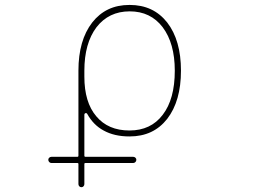

<svg xmlns="http://www.w3.org/2000/svg" viewBox="-20 -576 1040 790"><path d="M302.7 181.6V98.6Q302.7 94.7 297.9 94.7H191.4Q186.5 94.7 182.6 90.8Q178.7 86.9 178.7 81.5Q178.7 76.2 182.6 72.8Q186.5 69.3 191.4 69.3H297.9Q302.7 69.3 302.7 64.5V-285.2Q302.7 -410.2 359.4 -483.4Q387.7 -519.5 425.8 -537.6Q463.9 -555.7 513.2 -555.7Q562.5 -555.7 601.1 -537.6Q639.6 -519.5 668 -483.4Q724.6 -410.2 724.6 -285.2Q724.6 -160.2 668 -86.9Q639.6 -50.8 601.1 -32.7Q562.5 -14.6 512.7 -14.6Q450.2 -14.6 406.2 -39.1Q364.3 -61.5 338.9 -107.4Q336.9 -111.3 332 -110.4H331.1Q327.1 -108.4 327.1 -104.5V64.5Q327.1 69.3 332 69.3H528.3Q533.2 69.3 537.1 72.8Q541 76.2 541 81.5Q541 86.9 537.1 90.8Q533.2 94.7 528.3 94.7H332Q327.1 94.7 327.1 98.6V181.6Q327.1 186.5 323.7 190.4Q320.3 194.3 314.9 194.3Q309.6 194.3 306.2 190.4Q302.7 186.5 302.7 181.6ZM377 -463.9Q327.1 -397.5 327.1 -285.2V-260.7Q327.1 -155.3 376 -97.7Q424.8 -39.1 512.7 -39.1Q600.6 -39.1 649.4 -103.5Q699.2 -168 699.2 -285.2Q699.2 -397.5 649.4 -463.9Q599.6 -529.3 513.7 -529.3Q427.7 -529.3 377 -463.9Z"/></svg>

Font: Rounded-X Mgen+ 1m thin
Style: Regular
Weight: 100
Designer: [Source Han Sans]
Ryoko NISHIZUKA  (kana & ideographs); Paul D. Hunt (Latin, Greek & Cyrillic); Wenlong ZHANG  (bopomofo
Version: Version 1.059.20150602